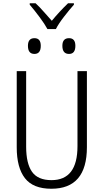

<svg xmlns="http://www.w3.org/2000/svg" viewBox="-20 -1152 640 1182"><path d="M324 -973Q340 -1005 374 -1049Q408 -1093 435 -1123V-1132H399Q372 -1106 347 -1079Q322 -1052 299 -1024Q276 -1049 250 -1079Q224 -1109 199 -1132H163V-1123Q193 -1088 224.5 -1045.5Q256 -1003 272 -973ZM231 -870Q231 -917 192 -917Q152 -917 152 -870Q152 -820 192 -820Q231 -820 231 -870ZM444 -870Q444 -917 405 -917Q364 -917 364 -870Q364 -820 405 -820Q444 -820 444 -870ZM515 -246V-714H457V-252Q457 -43 297 -43Q213 -43 177 -94.5Q141 -146 141 -249V-714H83V-245Q83 -120 133.5 -55Q184 10 296 10Q515 10 515 -246Z"/></svg>

Font: Noto Sans Mono UI Light
Style: Regular
Weight: 300
Designer: Monotype Design team
Foundry: Monotype Imaging Inc.
Version: 1.000